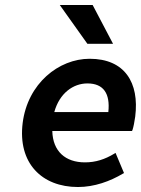

<svg xmlns="http://www.w3.org/2000/svg" viewBox="-20 -739 567 771"><path d="M293 12C359 12 422 -11 474 -42L478 -44L444 -125L439 -122C401 -99 364 -87 321 -87C243 -87 192 -131 190 -213H510L512 -217C516 -229 520 -249 523 -271C540 -407 481 -503 340 -503C216 -503 91 -404 71 -245C51 -84 148 12 293 12ZM331 -404C396 -404 423 -363 415 -289H198C219 -365 274 -404 331 -404ZM434 -563 352 -719H220L331 -563Z"/></svg>

Font: Falling Sky
Style: MedObl
Weight: 500
Designer: Paul D. Hunt
Foundry: Adobe Systems Incorporated
Version: Version 1.02